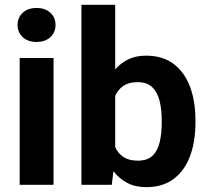

<svg xmlns="http://www.w3.org/2000/svg" viewBox="-20 -770 867 800"><path d="M53.2 -666Q53.2 -696.8 74.7 -716.8Q96.2 -736.8 132.3 -736.8Q168.5 -736.8 189.9 -716.8Q211.4 -696.8 211.4 -666Q211.4 -635.3 189.9 -615.2Q168.5 -595.2 132.3 -595.2Q96.2 -595.2 74.7 -615.2Q53.2 -635.3 53.2 -666ZM203.1 -528.3V0H62V-528.3Z M794.4 -269.5V-259.3Q794.4 -180.7 772 -119.9Q749.5 -59.1 703.9 -24.7Q658.2 9.8 589.4 9.8Q543.9 9.8 510.3 -7.8Q476.6 -25.4 452.6 -56.6L445.8 0H319.3V-750H460V-481Q483.4 -507.8 515.1 -522.9Q546.9 -538.1 588.4 -538.1Q657.7 -538.1 703.4 -503.7Q749 -469.2 771.7 -408.7Q794.4 -348.1 794.4 -269.5ZM653.8 -259.3V-269.5Q653.8 -312.5 645.3 -348.4Q636.7 -384.3 615 -406Q593.3 -427.7 553.2 -427.7Q517.1 -427.7 494.6 -412.6Q472.2 -397.5 460 -371.1V-156.7Q472.2 -130.4 494.9 -115.5Q517.6 -100.6 554.2 -100.6Q594.2 -100.6 615.7 -121.3Q637.2 -142.1 645.5 -178Q653.8 -213.9 653.8 -259.3Z"/></svg>

Font: Vazirmatn FD
Style: Bold
Weight: 700
Designer: Saber Rastikerdar
Foundry: Saber Rastikerdar
Version: Version 33.001